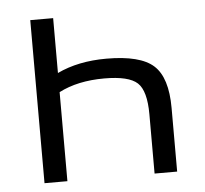

<svg xmlns="http://www.w3.org/2000/svg" viewBox="-43 -565 650 610"><g transform="rotate(-5 281.5 -260.0)"><path d="M148 0H75V-520H148V-345Q215 -377 305 -377Q413 -377 455.5 -338.5Q498 -300 498 -203V0H426V-189Q426 -264 398.5 -289.5Q371 -315 293 -315Q208 -315 148 -284Z"/></g></svg>

Font: M PLUS 1p
Style: Regular
Weight: 400
Version: Version 1.062